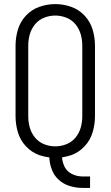

<svg xmlns="http://www.w3.org/2000/svg" viewBox="-20 -763 540 938"><path d="M382 155Q351 155 320 145.5Q289 136 265.5 114Q242 92 232 62Q222 35 221 6Q196 3 172 -5Q134 -19 106.5 -48.5Q79 -78 67.5 -116.5Q56 -155 56 -195V-540Q56 -580 67.5 -618.5Q79 -657 106.5 -686.5Q134 -716 172 -729.5Q210 -743 250 -743Q290 -743 328 -729.5Q366 -716 393.5 -686.5Q421 -657 432.5 -618.5Q444 -580 444 -540V-195Q444 -155 432.5 -116.5Q421 -78 393.5 -48.5Q366 -19 328 -5Q306 2 283 6Q285 29 295 51Q307 75 331.5 87Q356 99 382 99H420V155ZM250 -48Q278 -48 304.5 -58.5Q331 -69 349 -91Q367 -113 374.5 -140Q382 -167 382 -195V-540Q382 -568 374.5 -595Q367 -622 349 -644Q331 -666 304.5 -676.5Q278 -687 250 -687Q222 -687 195.5 -676.5Q169 -666 151 -644Q133 -622 125.5 -595Q118 -568 118 -540V-195Q118 -167 125.5 -140Q133 -113 151 -91Q169 -69 195.5 -58.5Q222 -48 250 -48Z"/></svg>

Font: Iosevka SS01 Light
Style: Regular
Weight: 300
Monospace: yes
Designer: Belleve Invis
Foundry: Belleve Invis
Version: 2.3.3; ttfautohint (v1.8.3)